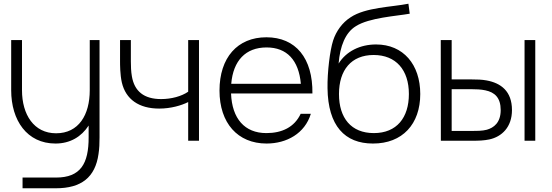

<svg xmlns="http://www.w3.org/2000/svg" viewBox="-20 -755 2962 1030"><path d="M40 -271C40 -109 125 15 277.5 15C357 15 417 -22 455.5 -81.5V-19C456 124 411.5 197.5 280.5 197.5H101V255H280C416 255 491 196.5 508.5 71C513 42 514 13 514 -19V-540H461.5V-271C461.5 -138.5 402 -40 281 -40C162 -40 98 -140 98 -271V-540H40Z M989.5 -207.5V0H1047.5V-540H989.5V-263C954 -238.5 899.5 -223.5 844.5 -223.5C751.5 -223.5 701 -266 687.5 -345.5C683 -371 682 -400.5 682 -425V-540H624V-425C624 -410 624 -355 633.5 -313C654.5 -222 725.5 -172.5 834 -172.5C897 -172.5 954 -189.5 989.5 -207.5Z M1410 15C1518 15 1615.5 -39 1647.5 -144.5H1593C1559 -72 1492 -41 1409 -41C1292.5 -41 1224.5 -118.5 1219.5 -253.5H1656C1658.5 -443 1566.5 -555 1409 -555C1254 -555 1157.5 -446 1157.5 -269C1157.5 -95 1255 15 1410 15ZM1220.5 -305.5C1231 -430 1298 -500.5 1410 -500.5C1519 -500.5 1582.5 -432.5 1594 -305.5Z M1980.5 15C2138.5 15.5 2234.5 -89 2234.5 -250.5C2234.5 -409 2143.5 -516.5 1997.5 -516.5C1912 -516.5 1837.5 -480 1796.5 -414C1804 -507.5 1833 -580.5 1889 -614.5C1961 -660.5 2106 -668.5 2178 -681.5L2171 -735C2081.5 -717 1941 -716 1860.5 -662C1816.5 -634 1783 -587.5 1767 -537.5C1750 -485 1735.5 -367 1737 -282C1739.5 -79.5 1830 15 1980.5 15ZM1798.5 -250.5C1798.5 -380 1865 -460 1984.5 -460C2104 -460 2173.5 -380 2173.5 -250.5C2173.5 -124 2108.5 -41 1985.5 -41C1864 -41 1798.5 -121.5 1798.5 -250.5Z M2345 0H2516C2547 0 2577 -1 2605 -7C2672 -21.5 2726.5 -73 2726.5 -164.5C2726.5 -266.5 2666.5 -309.5 2590.5 -323.5C2567 -328 2539.5 -329 2507.5 -329H2403V-540H2344.5ZM2403 -52.5V-276.5H2508.5C2533 -276.5 2560.5 -275.5 2583.5 -270.5C2634 -260 2666 -231 2666 -164.5C2666 -96.5 2628.5 -69.5 2591.5 -59C2568 -52.5 2533 -52.5 2508.5 -52.5ZM2794 0H2851.5V-540H2794Z"/></svg>

Font: Eudonet Light
Style: Regular
Weight: 300
Designer: Mikhail Sharanda
Foundry: Mikhail Sharanda
Version: Version 4.503;Glyphs 3.1.2 (3151)